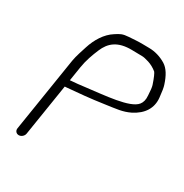

<svg xmlns="http://www.w3.org/2000/svg" viewBox="-169 -820 955 997"><g transform="rotate(30 308.5 -321.0)"><path d="M167.9 -293.6 178.3 -294.5C237.5 -299.4 307.8 -305.7 387.5 -317.4C454.2 -327.1 486.4 -328.7 530.6 -349.9C592.4 -381.2 622.1 -429.2 616.1 -488.7C612.6 -523.7 608.8 -547.4 604.1 -560.5C589.3 -606.7 570 -638.9 542.6 -656.1C511.9 -675.1 475.6 -686 439.9 -686C429.2 -686 417.1 -686.2 403.6 -686.5C375.2 -687.2 345.3 -684.3 321.8 -683C283.4 -680.7 272.5 -673.1 247.5 -657C202.6 -629.1 171.3 -577.1 154.7 -524.3C148.4 -504.3 132.5 -457.9 127.9 -429L57.2 17.5C54.8 32.5 65.3 45 80.4 45C95.4 45 109.8 32.5 112.2 17.5L161.4 -293.3C164 -293.2 163.7 -293.1 167.9 -293.6ZM181.6 -420.5C188.6 -464.9 203.9 -506.7 219.7 -543.8C241.9 -596 281.3 -634.5 371.5 -632.1C399.1 -631.4 418.7 -631 430.7 -631C438.2 -631 452.4 -628.5 471.2 -622.4C488.7 -616.8 507.4 -607.1 524.2 -593.3C529 -588.4 539.8 -565.9 552.2 -528.2C555.4 -518.3 558.1 -498.4 559.3 -470L559.3 -469.8L559.3 -469.5C561.6 -444.7 556.4 -426.9 545.8 -413.6C508.4 -367 367.2 -357.9 252 -343.5C221.2 -339.1 203.5 -338.1 179.6 -336L168.1 -335Z"/></g></svg>

Font: MewTooHand
Style: BdWideIta
Weight: 400
Designer: Mew Too, Robert Jablonski
Version: Version 0.77